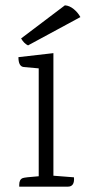

<svg xmlns="http://www.w3.org/2000/svg" viewBox="-20 -699 323 719"><path d="M234 0H52V-7Q52 -27 65 -32Q72 -35 125 -39V-443L69 -448Q49 -450 49 -485L180 -500V-41L257 -35Q260 0 234 0ZM281 -635 85 -529Q70 -536 59 -555L223 -679Q240 -678 256 -665Q272 -652 281 -635Z"/></svg>

Font: Karma Light
Style: Regular
Weight: 300
Designer: Joana Correia
Foundry: Indian Type Foundry
Version: Version 1.202;PS 1.0;hotconv 1.0.78;makeotf.lib2.5.61930; tt